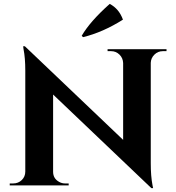

<svg xmlns="http://www.w3.org/2000/svg" viewBox="-20 -953 905 987"><path d="M407 -762 400 -769Q443 -843 544 -933Q592 -908 612 -852Q509 -787 407 -762ZM817 -690Q792 -690 774 -672.5Q756 -655 755 -630V-114Q755 -47 764 -1L767 14H758L253 -467V-70Q253 -35 284 -18Q298 -10 314 -10H333V0H30V-10H48Q74 -10 92 -27.5Q110 -45 110 -71V-590Q110 -656 101 -700L99 -715H108L613 -234V-629Q612 -655 594 -672.5Q576 -690 551 -690H533V-700H836V-690Z"/></svg>

Font: Cinzel Decorative
Style: Bold
Weight: 700
Version: Version 1.002;PS 001.002;hotconv 1.0.56;makeotf.lib2.0.21325